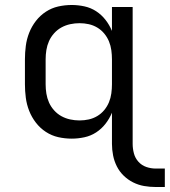

<svg xmlns="http://www.w3.org/2000/svg" viewBox="-20 -548 681 770"><path d="M605 202Q581 202 558 198Q535 194 514 183.5Q493 173 476 156.5Q459 140 448.5 119Q438 98 433.5 75Q429 52 429 29V-96Q419 -72 403 -51.5Q387 -31 365.5 -17Q344 -3 318.5 2.5Q293 8 268 8Q240 8 213.5 2Q187 -4 164 -19Q141 -34 124 -56Q107 -78 97 -103.5Q87 -129 83.5 -156Q80 -183 80 -210V-310Q80 -337 83.5 -364Q87 -391 97 -416.5Q107 -442 124 -464Q141 -486 164 -501Q187 -516 213.5 -522Q240 -528 268 -528Q293 -528 318.5 -522.5Q344 -517 365.5 -503Q387 -489 403 -468.5Q419 -448 429 -424V-520H512V29Q512 48 517 67Q522 86 535 100.5Q548 115 566.5 121.5Q585 128 605 128H641V202ZM299 -65Q318 -65 336 -69Q354 -73 370 -82.5Q386 -92 398 -106.5Q410 -121 417 -138Q424 -155 426.5 -173.5Q429 -192 429 -210V-310Q429 -328 426.5 -346.5Q424 -365 417 -382Q410 -399 398 -413.5Q386 -428 370 -437.5Q354 -447 336 -451Q318 -455 299 -455Q280 -455 261.5 -451Q243 -447 226.5 -438Q210 -429 197 -414.5Q184 -400 176.5 -383Q169 -366 166 -347.5Q163 -329 163 -310V-210Q163 -191 166 -172.5Q169 -154 176.5 -137Q184 -120 197 -105.5Q210 -91 226.5 -82Q243 -73 261.5 -69Q280 -65 299 -65Z"/></svg>

Font: Iosevka Fixed Extended
Style: Regular
Weight: 400
Width: 7
Monospace: yes
Designer: Belleve Invis
Foundry: Belleve Invis
Version: Version 24.1.1; ttfautohint (v1.8.4)